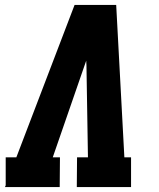

<svg xmlns="http://www.w3.org/2000/svg" viewBox="-20 -755 640 775"><path d="M0 0 3 -7V-120H46L281 -735H449L482 -120H509V0H290L291 -120H335L329 -490Q329 -495 328.5 -500Q328 -505 328 -510Q326 -505 324.5 -500Q323 -495 321 -490L193 -120H222L221 0Z"/></svg>

Font: Iosevka Etoile Heavy
Style: Italic
Weight: 900
Italic angle: -9°
Designer: Belleve Invis
Foundry: Belleve Invis
Version: Version 22.1.2; ttfautohint (v1.8.4)